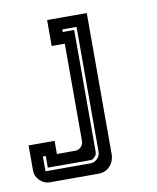

<svg xmlns="http://www.w3.org/2000/svg" viewBox="-67 -893 528 647"><g transform="rotate(-10 197.0 -570.0)"><path d="M2.9 -348.6Q2.9 -348.6 2.9 -349.6Q2.9 -351.6 2.9 -362.3Q2.9 -376 2.9 -389.6Q2.9 -389.6 2.9 -396.5Q2.9 -400.4 2.9 -405.3Q2.9 -419.9 2.9 -434.6Q2.9 -434.6 32.2 -434.6Q62.5 -434.6 91.8 -434.6Q91.8 -434.6 91.8 -419.9Q91.8 -405.3 91.8 -389.6Q91.8 -389.6 99.6 -389.6Q107.4 -389.6 155.3 -389.6Q166 -389.6 174.8 -398.4Q182.6 -406.2 182.6 -418Q182.6 -418 182.6 -471.7Q182.6 -525.4 182.6 -593.8Q182.6 -629.9 182.6 -667Q182.6 -703.1 182.6 -733.4Q182.6 -738.3 182.6 -742.2Q182.6 -747.1 182.6 -751Q182.6 -751 168 -751Q153.3 -751 137.7 -751Q137.7 -751 137.7 -780.3Q137.7 -810.5 137.7 -839.8Q137.7 -839.8 153.3 -839.8Q168 -839.8 182.6 -839.8Q182.6 -839.8 212.9 -839.8Q243.2 -839.8 273.4 -839.8Q273.4 -839.8 273.4 -833Q273.4 -826.2 273.4 -783.2Q273.4 -764.6 273.4 -738.3Q273.4 -710.9 273.4 -672.9Q273.4 -620.1 273.4 -542Q273.4 -463.9 273.4 -353.5Q273.4 -350.6 272.5 -347.7Q271.5 -344.7 271.5 -341.8Q267.6 -324.2 252.9 -311.5Q238.3 -299.8 219.7 -299.8Q219.7 -299.8 195.3 -299.8Q194.3 -299.8 193.4 -299.8Q166 -299.8 130.9 -299.8Q113.3 -299.8 94.7 -299.8Q76.2 -299.8 60.5 -299.8Q58.6 -299.8 55.7 -299.8Q53.7 -299.8 51.8 -299.8Q32.2 -299.8 17.6 -314.5Q2.9 -329.1 2.9 -348.6ZM43.9 -341.8Q43.9 -341.8 43.9 -340.8Q43.9 -339.8 43.9 -338.9Q43.9 -338.9 64.5 -338.9Q74.2 -338.9 88.9 -338.9Q134.8 -338.9 179.7 -338.9Q179.7 -338.9 182.6 -338.9Q184.6 -338.9 199.2 -338.9Q211.9 -338.9 221.7 -349.6Q231.4 -359.4 231.4 -373Q231.4 -373 231.4 -378.9Q231.4 -384.8 231.4 -389.6Q231.4 -389.6 231.4 -455.1Q231.4 -520.5 231.4 -603.5Q231.4 -648.4 231.4 -692.4Q231.4 -737.3 231.4 -773.4Q231.4 -779.3 231.4 -785.2Q231.4 -790 231.4 -794.9Q231.4 -794.9 231.4 -796.9Q231.4 -797.9 231.4 -799.8Q231.4 -799.8 214.8 -799.8Q199.2 -799.8 182.6 -799.8Q182.6 -799.8 182.6 -796.9Q182.6 -793.9 182.6 -791Q182.6 -791 196.3 -791Q209 -791 221.7 -791Q221.7 -791 221.7 -726.6Q221.7 -662.1 221.7 -580.1Q221.7 -536.1 221.7 -492.2Q221.7 -448.2 221.7 -412.1Q221.7 -406.2 221.7 -401.4Q221.7 -396.5 221.7 -390.6Q221.7 -390.6 223.6 -390.6Q225.6 -390.6 226.6 -390.6Q226.6 -390.6 225.6 -390.6Q223.6 -390.6 221.7 -390.6Q221.7 -390.6 221.7 -388.7Q221.7 -386.7 221.7 -374Q221.7 -364.3 214.8 -357.4Q208 -349.6 200.2 -349.6Q200.2 -349.6 193.4 -349.6Q187.5 -349.6 180.7 -349.6Q180.7 -349.6 138.7 -349.6Q96.7 -349.6 53.7 -349.6Q53.7 -349.6 53.7 -363.3Q53.7 -377 53.7 -389.6Q53.7 -389.6 50.8 -389.6Q46.9 -389.6 43.9 -389.6Q43.9 -389.6 43.9 -382.8Q43.9 -378.9 43.9 -374Q43.9 -358.4 43.9 -341.8Z"/></g></svg>

Font: Reach
Style: Inline
Weight: 400
Designer: Billy Harris
Version: Version 1.0